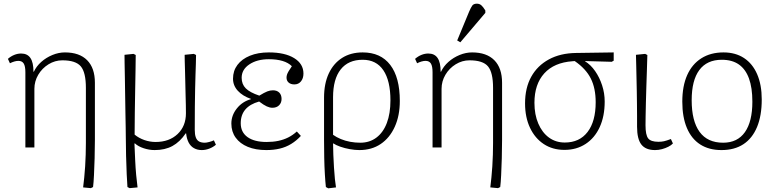

<svg xmlns="http://www.w3.org/2000/svg" viewBox="-20 -802 4212 1044"><path d="M474 221 432 217Q435 193 438 163.5Q441 134 443 102.5Q445 71 446 38.5Q447 6 447 -24V-324Q447 -408 419.5 -441Q392 -474 319 -474Q279 -474 244 -452.5Q209 -431 188 -395.5Q167 -360 167 -319V0H118V-409Q118 -442 109 -456.5Q100 -471 80 -471Q60 -471 34 -458L23 -482Q39 -496 57.5 -503.5Q76 -511 95 -511Q129 -511 145.5 -486.5Q162 -462 162 -412H164Q178 -442 204.5 -465.5Q231 -489 265 -503Q299 -517 333 -517Q412 -517 454 -474.5Q496 -432 496 -352V-41Q496 9 494.5 59Q493 109 491 150.5Q489 192 486 215Z M685 221 673 215Q671 192 669 146Q667 100 665.5 44.5Q664 -11 664 -62Q664 -74 663.5 -107.5Q663 -141 662 -187Q661 -233 660.5 -283Q660 -333 659 -379Q658 -425 657.5 -458.5Q657 -492 657 -504L706 -509L718 -503Q718 -473 717 -423Q716 -373 715 -312Q714 -251 713 -188Q712 -125 712 -70Q735 -51 765 -40.5Q795 -30 826 -30Q900 -30 945.5 -73Q991 -116 991 -186Q991 -204 990.5 -231.5Q990 -259 989 -291Q988 -323 987.5 -355.5Q987 -388 986 -418Q985 -448 984.5 -470.5Q984 -493 984 -504L1034 -509L1046 -503Q1046 -481 1045 -454.5Q1044 -428 1043 -395Q1042 -362 1041 -318.5Q1040 -275 1039.5 -220.5Q1039 -166 1039 -96Q1039 -71 1044.5 -55.5Q1050 -40 1062 -33Q1074 -26 1094 -26Q1102 -26 1117.5 -30Q1133 -34 1143 -39L1154 -15Q1139 -2 1118.5 6Q1098 14 1077 14Q1053 14 1034.5 3.5Q1016 -7 1005.5 -27.5Q995 -48 992 -77H990Q958 -30 917.5 -8Q877 14 821 14Q791 14 761 4Q731 -6 714 -22H711Q713 25 715 68.5Q717 112 720.5 150Q724 188 728 217Z M1428 14Q1370 14 1327.5 -3.5Q1285 -21 1261.5 -53.5Q1238 -86 1238 -130Q1238 -175 1268 -212.5Q1298 -250 1345 -263V-264Q1299 -280 1273 -308.5Q1247 -337 1247 -374Q1247 -417 1271 -449Q1295 -481 1339 -499Q1383 -517 1442 -517Q1529 -517 1579.5 -486Q1630 -455 1630 -402Q1630 -376 1616.5 -359.5Q1603 -343 1581 -343Q1561 -343 1549.5 -353Q1538 -363 1538 -380Q1538 -388 1540.5 -396Q1543 -404 1549.5 -415Q1556 -426 1567 -442Q1548 -461 1516.5 -470.5Q1485 -480 1442 -480Q1378 -480 1336 -452Q1294 -424 1294 -379Q1294 -344 1316.5 -321.5Q1339 -299 1390 -282Q1418 -299 1433.5 -305Q1449 -311 1464 -311Q1486 -311 1498.5 -298.5Q1511 -286 1511 -264Q1511 -243 1497.5 -229.5Q1484 -216 1461 -216Q1447 -216 1430.5 -223.5Q1414 -231 1389 -250Q1339 -236 1314 -206.5Q1289 -177 1289 -132Q1289 -83 1326 -56.5Q1363 -30 1430 -30Q1464 -30 1493 -36Q1522 -42 1547 -54.5Q1572 -67 1594 -87L1616 -63Q1592 -37 1563.5 -19.5Q1535 -2 1501.5 6Q1468 14 1428 14Z M1765 222 1752 215Q1749 188 1746.5 146.5Q1744 105 1743 56Q1742 7 1742 -40V-271Q1742 -347 1767.5 -402Q1793 -457 1840 -487Q1887 -517 1952 -517Q2050 -517 2102 -449Q2154 -381 2154 -253Q2154 -173 2126.5 -112.5Q2099 -52 2050 -19Q2001 14 1934 14Q1910 14 1882 9Q1854 4 1830 -4.5Q1806 -13 1793 -22H1791Q1791 5 1792.5 39.5Q1794 74 1796 108.5Q1798 143 1801 171.5Q1804 200 1807 217ZM1939 -26Q1990 -26 2027 -54Q2064 -82 2083.5 -133.5Q2103 -185 2103 -256Q2103 -363 2064.5 -420Q2026 -477 1952 -477Q1874 -477 1832.5 -424.5Q1791 -372 1791 -273V-69Q1809 -56 1833 -46Q1857 -36 1884 -31Q1911 -26 1939 -26Z M2688 221 2646 217Q2649 193 2652 163.5Q2655 134 2657 102.5Q2659 71 2660 38.5Q2661 6 2661 -24V-324Q2661 -408 2633.5 -441Q2606 -474 2533 -474Q2493 -474 2458 -452.5Q2423 -431 2402 -395.5Q2381 -360 2381 -319V0H2332V-409Q2332 -442 2323 -456.5Q2314 -471 2294 -471Q2274 -471 2248 -458L2237 -482Q2253 -496 2271.5 -503.5Q2290 -511 2309 -511Q2343 -511 2359.5 -486.5Q2376 -462 2376 -412H2378Q2392 -442 2418.5 -465.5Q2445 -489 2479 -503Q2513 -517 2547 -517Q2626 -517 2668 -474.5Q2710 -432 2710 -352V-41Q2710 9 2708.5 59Q2707 109 2705 150.5Q2703 192 2700 215ZM2483 -572 2466 -582 2531 -739Q2540 -760 2547.5 -771Q2555 -782 2573 -782Q2587 -782 2597 -773.5Q2607 -765 2619 -745V-732Z M3049 13Q2985 13 2937 -18.5Q2889 -50 2862 -107Q2835 -164 2835 -240Q2835 -324 2868.5 -384.5Q2902 -445 2964.5 -479Q3027 -513 3113 -514L3317 -517V-472L3306 -466L3161 -470V-469Q3192 -450 3216 -415.5Q3240 -381 3254 -338Q3268 -295 3268 -250Q3268 -170 3241 -111Q3214 -52 3164.5 -19.5Q3115 13 3049 13ZM3051 -27Q3131 -27 3175 -84.5Q3219 -142 3219 -246Q3219 -322 3192.5 -375Q3166 -428 3105 -470L3093 -469Q2993 -462 2939.5 -403Q2886 -344 2886 -243Q2886 -179 2907 -130Q2928 -81 2965 -54Q3002 -27 3051 -27Z M3542 14Q3491 14 3467.5 -16Q3444 -46 3444 -113Q3444 -139 3444 -170.5Q3444 -202 3443.5 -236.5Q3443 -271 3442.5 -307Q3442 -343 3441 -378Q3440 -413 3439.5 -445.5Q3439 -478 3438 -504L3488 -509L3500 -503Q3499 -465 3497.5 -420Q3496 -375 3494.5 -329Q3493 -283 3492 -241.5Q3491 -200 3490.5 -168.5Q3490 -137 3490 -121Q3490 -68 3504.5 -49.5Q3519 -31 3560 -31Q3577 -31 3590.5 -34Q3604 -37 3628 -46L3639 -22Q3630 -12 3614 -4Q3598 4 3579.5 9Q3561 14 3542 14Z M3903 14Q3835 14 3787.5 -16.5Q3740 -47 3715 -106Q3690 -165 3690 -249Q3690 -334 3716.5 -393.5Q3743 -453 3793.5 -485Q3844 -517 3914 -517Q3979 -517 4025.5 -486.5Q4072 -456 4097 -398.5Q4122 -341 4122 -261Q4122 -173 4096.5 -111.5Q4071 -50 4022.5 -18Q3974 14 3903 14ZM3912 -26Q3990 -26 4030.5 -83.5Q4071 -141 4071 -249Q4071 -325 4052.5 -375.5Q4034 -426 3997.5 -451.5Q3961 -477 3905 -477Q3824 -477 3782.5 -421Q3741 -365 3741 -257Q3741 -144 3784 -85Q3827 -26 3912 -26Z"/></svg>

Font: Literata ExtraLight
Style: Regular
Weight: 250
Designer: Latin by Veronika Burian and Jose Scaglione. Greek by Irene Vlachou. Cyrillic by Vera Evstafieva.
Foundry: TypeTogether
Version: Version 3.103;gftools[0.9.29]